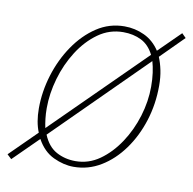

<svg xmlns="http://www.w3.org/2000/svg" viewBox="-75 -559 651 647"><g transform="rotate(10 250.5 -235.0)"><path d="M512 -480 434 -402Q442 -383 447 -359Q452 -335 452 -306Q452 -243 434 -186Q416 -129 383.5 -84Q351 -39 308 -13Q265 13 215 13Q181 13 146 -3.5Q111 -20 89 -60L4 24L-11 10L80 -80Q66 -114 66 -161Q66 -218 83.5 -275Q101 -332 133 -379Q165 -426 208 -454.5Q251 -483 303 -483Q339 -483 371 -468Q403 -453 424 -421L498 -494ZM92 -166Q92 -147 94 -130Q96 -113 99 -99L407 -404Q391 -436 364 -449.5Q337 -463 302 -463Q255 -463 216.5 -435.5Q178 -408 150 -364Q122 -320 107 -268Q92 -216 92 -166ZM218 -7Q263 -7 300.5 -33.5Q338 -60 366.5 -103Q395 -146 410.5 -197Q426 -248 426 -298Q426 -324 423 -345.5Q420 -367 415 -384L107 -78Q123 -39 152.5 -23Q182 -7 218 -7Z"/></g></svg>

Font: Source Serif Pro ExtraLight
Style: Italic
Weight: 200
Italic angle: -12°
Designer: Frank Grießhammer
Foundry: Adobe Systems Incorporated
Version: Version 3.001;hotconv 1.0.111;makeotfexe 2.5.65597